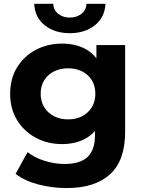

<svg xmlns="http://www.w3.org/2000/svg" viewBox="-20 -771 740 993"><path d="M325 201.6Q248.8 201.6 178.4 183.1Q108 164.6 60.6 128.2L122.8 15.8Q157.2 43.8 209.4 60.4Q261.6 77 313.4 77Q396.1 77 433.7 40Q471.2 2.9 471.2 -70.2V-150.5L481.2 -286.2L478.6 -422.4V-537.9H627.2V-89.7Q627.2 59.7 548.9 130.6Q470.5 201.6 325 201.6ZM300.9 -25.8Q226.5 -25.8 165.6 -58.3Q104.7 -90.8 68.6 -149.2Q32.5 -207.6 32.5 -286.2Q32.5 -364.7 68.6 -423.1Q104.7 -481.5 165.6 -513.5Q226.5 -545.5 300.9 -545.5Q369.5 -545.5 421 -518.1Q472.5 -490.7 501.8 -433.1Q531 -375.6 531 -286.2Q531 -196.8 501.8 -139.2Q472.5 -81.6 421 -53.7Q369.5 -25.8 300.9 -25.8ZM331.9 -153.5Q373.4 -153.5 405.3 -170.2Q437.1 -187 455.2 -216.9Q473.2 -246.9 473.2 -286.2Q473.2 -325.8 455.2 -355.6Q437.1 -385.3 405.3 -401.6Q373.4 -417.8 331.9 -417.8Q291.5 -417.8 259.1 -401.6Q226.7 -385.3 208.5 -355.6Q190.3 -325.8 190.3 -286.2Q190.3 -246.9 208.5 -216.9Q226.7 -187 259.1 -170.2Q291.5 -153.5 331.9 -153.5ZM341.1 -599.4Q263.2 -599.4 211.7 -640.1Q160.3 -680.8 156.9 -751.3H255.1Q257.1 -718.5 281.5 -699.3Q305.9 -680.1 341.1 -680.1Q376.3 -680.1 401.1 -699.3Q425.8 -718.5 427.2 -751.3H525.4Q522 -680.8 470.5 -640.1Q419.1 -599.4 341.1 -599.4Z"/></svg>

Font: Montserrat Thin
Style: Regular
Weight: 100
Designer: Julieta Ulanovsky
Foundry: Julieta Ulanovsky
Version: Version 9.000